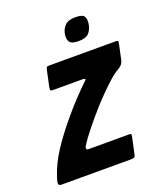

<svg xmlns="http://www.w3.org/2000/svg" viewBox="-141 -700 666 780"><g transform="rotate(-20 192.0 -310.0)"><path d="M-16 -35Q1 -88 34.5 -139Q68 -190 110 -240Q137 -273 166 -304Q195 -335 223 -362Q227 -365 228.5 -368Q230 -371 222 -373H90Q82 -373 80 -375Q78 -377 79 -387L94 -457Q97 -469 99.5 -470.5Q102 -472 113 -472H395Q406 -472 406.5 -468Q407 -464 405 -454L392 -393Q391 -387 386 -378.5Q381 -370 366 -361Q348 -351 326.5 -331.5Q305 -312 282 -289Q259 -266 237 -241Q207 -207 180 -173.5Q153 -140 136 -112Q134 -108 134.5 -103Q135 -98 144 -98H318Q327 -98 327.5 -95Q328 -92 326 -82L311 -12Q309 -4 305 -2Q301 0 289 0H-8Q-18 0 -21 -5.5Q-24 -11 -16 -35ZM317 -572Q312 -549 299 -536.5Q286 -524 256 -524Q226 -524 217.5 -536.5Q209 -549 213 -572Q218 -594 232 -607Q246 -620 276 -620Q308 -620 314.5 -607Q321 -594 317 -572Z"/></g></svg>

Font: Glory
Style: Bold Italic
Weight: 700
Italic angle: -12°
Version: Version 1.011